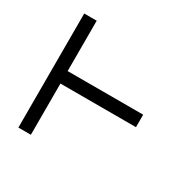

<svg xmlns="http://www.w3.org/2000/svg" viewBox="-128 -723 796 799"><g transform="rotate(30 270.0 -323.0)"><path d="M87 -597H117V-355H480V-325V-295H117V-49H87H57V-597Z"/></g></svg>

Font: IBM 3270
Style: Regular
Weight: 400
Monospace: yes
Version: Version 2.3.1